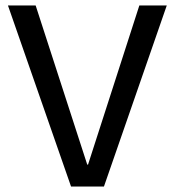

<svg xmlns="http://www.w3.org/2000/svg" viewBox="-20 -680 637 700"><path d="M239 0 9 -660H110L298 -80H301L488 -660H588L359 0Z"/></svg>

Font: Bricolage Grotesque 96pt
Style: Regular
Weight: 400
Version: Version 1.001;gftools[0.9.33.dev8+g029e19f]